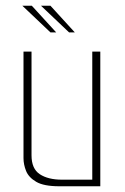

<svg xmlns="http://www.w3.org/2000/svg" viewBox="-20 -650 437 670"><path d="M187 0Q133 0 106.5 -15.5Q80 -31 71 -53.5Q62 -76 62 -98V-470H90V-108Q90 -61 119 -42Q148 -23 196 -23H302V-470H330V0ZM156 -537 58 -630H91L176 -537ZM221 -537 123 -630H156L241 -537Z"/></svg>

Font: Smooch Sans ExtraLight
Style: Regular
Weight: 200
Designer: Robert E. Leuschke
Foundry: Robert E. Leuschke
Version: Version 1.010; ttfautohint (v1.8.3)